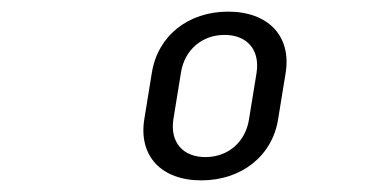

<svg xmlns="http://www.w3.org/2000/svg" viewBox="-20 -755 640 330"><path d="M326 -445C395 -445 448 -487 458 -550L471 -630C481 -693 441 -735 372 -735C303 -735 251 -693 241 -630L228 -550C218 -487 257 -445 326 -445ZM333 -485C294 -485 272 -511 278 -550L291 -630C297 -669 327 -695 366 -695C405 -695 427 -669 421 -630L408 -550C402 -511 372 -485 333 -485Z"/></svg>

Font: JetBrains Mono
Style: Italic
Weight: 400
Italic angle: -9°
Monospace: yes
Designer: Philipp Nurullin, Konstantin Bulenkov
Foundry: JetBrains
Version: Version 2.305